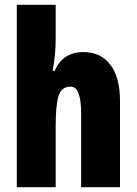

<svg xmlns="http://www.w3.org/2000/svg" viewBox="-20 -780 569 800"><path d="M212 -621Q212 -587 209 -552.5Q206 -518 199 -485H208Q241 -563 328 -563Q400 -563 440 -510Q480 -457 480 -360V0H318V-308Q318 -419 275 -419Q235 -419 223.5 -379Q212 -339 212 -253V0H50V-760H212Z"/></svg>

Font: Noto Sans Khmer UI ExtraCondensed Black
Style: Regular
Weight: 900
Width: 2
Designer: Danh Hong and the Monotype Design Team
Foundry: Monotype Imaging Inc.
Version: Version 2.002; ttfautohint (v1.8.4.7-5d5b)